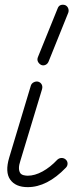

<svg xmlns="http://www.w3.org/2000/svg" viewBox="-20 -756 328 790"><path d="M94 14Q44 14 22 -17Q0 -48 18 -108L107 -404Q110 -413 119 -417.5Q128 -422 137 -420Q147 -417 151.5 -408.5Q156 -400 153 -389L64 -95Q52 -60 64 -43Q69 -37 78 -35Q87 -33 94 -33Q123 -33 155 -50.5Q187 -68 216 -99Q224 -106 233.5 -106Q243 -106 250 -100Q258 -93 258 -83Q258 -73 251 -66Q174 14 94 14ZM180 -503Q176 -493 167 -489Q158 -485 149 -489Q140 -494 136 -502.5Q132 -511 136 -521L217 -721Q221 -732 229.5 -735Q238 -738 248 -735Q257 -731 260.5 -722Q264 -713 261 -704Z"/></svg>

Font: Zen Kurenaido
Style: ARC
Weight: 400
Designer: Yoshimichi Ohira
Foundry: Positype
Version: Version 1.001